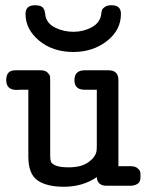

<svg xmlns="http://www.w3.org/2000/svg" viewBox="-20 -714 565 738"><path d="M38.1 -443.8H136.2Q154.3 -443.8 163.1 -434.8Q171.9 -425.8 172.4 -419.9Q172.9 -414.1 172.9 -400.9V-115.2Q172.9 -100.1 176 -92Q179.2 -84 195.1 -77.4Q210.9 -70.8 244.1 -70.8Q292 -70.8 319.6 -90.3Q347.2 -109.9 351.1 -133.8Q352.1 -141.6 352.1 -157.2V-369.1H305.2Q266.1 -369.1 266.1 -405.8Q266.1 -443.8 305.2 -443.8H397.9Q435.1 -443.8 435.1 -405.8V-75.2H481.9Q500 -75.2 509 -67.1Q518.1 -59.1 519 -53Q520 -46.9 520 -38.1Q521 -15.1 509 -7.6Q497.1 0 480 0H390.1Q354 0 352.1 -33.2Q297.9 3.9 225.1 3.9Q160.2 3.9 124.5 -20.5Q88.9 -44.9 88.9 -112.8V-369.1H56.2Q55.2 -369.1 51.5 -368.7Q47.9 -368.2 44.9 -368.2Q3.9 -368.2 3.9 -406Q3.9 -443.8 38.1 -443.8ZM78.1 -660.2Q78.1 -694.3 115.2 -693.8Q127.4 -693.8 135.3 -690.9Q143.1 -688 146.5 -682.4Q149.9 -676.8 151.4 -672.4Q152.8 -668 153.8 -660.9Q154.8 -653.8 154.8 -651.9Q161.6 -622.1 193.8 -606.9Q226.1 -591.8 262.2 -591.8Q300.3 -591.8 332.8 -609.4Q365.2 -627 369.1 -660.2Q370.1 -669.9 372.1 -675.5Q374 -681.2 383.1 -687.5Q392.1 -693.8 407.2 -693.8H409.2Q445.3 -693.8 444.8 -660.2Q444.8 -598.1 390.9 -556.2Q336.9 -514.2 262.2 -514.2Q183.1 -514.2 130.6 -557.6Q78.1 -601.1 78.1 -660.2Z"/></svg>

Font: CMU Typewriter Text
Style: Bold
Weight: 700
Version: Version 0.7.0